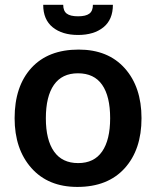

<svg xmlns="http://www.w3.org/2000/svg" viewBox="-20 -752 637 783"><path d="M156.2 -732.4H237.8Q237.8 -707.5 252.2 -696.5Q266.6 -685.5 298.3 -685.5Q330.1 -685.5 344.5 -696.5Q358.9 -707.5 358.9 -732.4H440.4Q440.4 -671.9 401.6 -640.6Q362.8 -609.4 298.3 -609.4Q233.9 -609.4 195.1 -640.6Q156.2 -671.9 156.2 -732.4ZM298.8 -86.9Q363.8 -86.9 396.5 -134.3Q429.2 -181.6 429.2 -270Q429.2 -359.4 396.5 -406.2Q363.8 -453.1 297.9 -453.1Q232.9 -453.1 200 -406Q167 -358.9 167 -269.5Q167 -181.6 200.2 -134.3Q233.4 -86.9 298.8 -86.9ZM295.4 10.3Q176.3 10.3 107.9 -66.9Q39.6 -144 39.6 -270Q39.6 -399.9 107.9 -474.9Q176.3 -549.8 300.8 -549.8Q420.9 -549.8 489 -473.4Q557.1 -397 557.1 -270Q557.1 -141.6 488.3 -65.7Q419.4 10.3 295.4 10.3Z"/></svg>

Font: Oxygen
Style: Bold
Weight: 700
Designer: vernon adams
Foundry: Vernon Adams
Version: Version 0.2.3 webfont; ttfautohint (v0.93.3-1d66) -l 8 -r 50